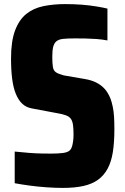

<svg xmlns="http://www.w3.org/2000/svg" viewBox="-20 -837 612 940"><path d="M287 83Q251 83 208 80Q165 77 124.5 71.5Q84 66 52 60V-95Q90 -91 122.5 -88.5Q155 -86 182 -85.5Q209 -85 230 -85Q264 -85 288 -88Q312 -91 323 -102Q330 -110 333 -121Q336 -132 338 -146.5Q340 -161 340 -179Q340 -210 337 -228Q334 -246 326 -256.5Q318 -267 301 -273Q284 -279 254 -284L137 -306Q108 -311 89 -329Q70 -347 57.5 -377.5Q45 -408 39.5 -451.5Q34 -495 34 -551Q34 -636 54 -688.5Q74 -741 109 -769Q144 -797 193 -807Q242 -817 299 -817Q342 -817 380.5 -814Q419 -811 452 -805.5Q485 -800 506 -795V-639Q480 -644 453 -646Q426 -648 400 -648.5Q374 -649 346 -649Q309 -649 287.5 -646.5Q266 -644 254 -633Q244 -623 240 -606Q236 -589 236 -558Q236 -527 239 -509Q242 -491 254 -483Q266 -475 292 -468L396 -450Q426 -445 449 -434Q472 -423 490 -404.5Q508 -386 521 -354Q527 -338 532 -314.5Q537 -291 538.5 -263.5Q540 -236 540 -205Q540 -140 532.5 -92.5Q525 -45 507 -11.5Q489 22 460 43Q431 64 388.5 73.5Q346 83 287 83Z"/></svg>

Font: Farlight84_Sys_V01
Style: Bold
Weight: 700
Designer: Monotype Design Team, Nadine Chahine and Nizar Qandah
Foundry: Monotype Imaging Inc.
Version: Version 2.004;October 31, 2024;FontCreator 14.0.0.2814 64-bi